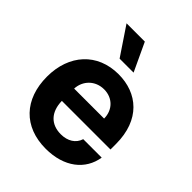

<svg xmlns="http://www.w3.org/2000/svg" viewBox="-219 -901 1037 1037"><g transform="rotate(45 299.0 -383.0)"><path d="M308.9 10.7C449.9 10.7 540.1 -62.5 556.8 -169.4H415.8C402.7 -126.8 363.6 -102.3 311.4 -102.3C235.4 -102.3 189.6 -150.2 187.9 -234H559.3V-275.6C559.3 -460.9 447.1 -552.6 302.9 -552.6C142.4 -552.6 38.4 -438.6 38.4 -270.2C38.4 -97.3 141 10.7 308.9 10.7ZM138.8 -777.3 247.2 -615.8H354L278.4 -777.3ZM187.9 -327.8C190.7 -390.3 238.3 -439.6 305.4 -439.6C371.1 -439.6 416.5 -392.8 416.9 -327.8Z"/></g></svg>

Font: Magic Ui Pro
Style: Bold
Weight: 700
Designer: Stefan Endress, Andreas Faust
Version: Version 1.000;FEAKit 1.0